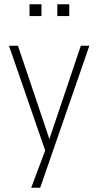

<svg xmlns="http://www.w3.org/2000/svg" viewBox="-20 -698 461 898"><path d="M126 180 198 -12V25L22 -484H64L221 -18H201L358 -484H398L168 180ZM248 -623V-678H304V-623ZM118 -623V-678H174V-623Z"/></svg>

Font: Nunito Sans 12pt ExtraLight Condensed
Style: Regular
Weight: 200
Width: 3
Version: Version 3.101;gftools[0.9.27]